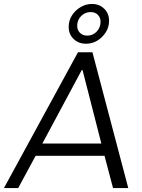

<svg xmlns="http://www.w3.org/2000/svg" viewBox="-44 -950 718 970"><path d="M-24 0 350 -686H423L604 0H527L484 -163H136L48 0ZM170 -225H468L373 -596H369ZM391 -729Q353 -729 328 -753Q303 -777 303 -814Q303 -846 319.5 -872Q336 -898 363 -914Q390 -930 420 -930Q458 -930 482.5 -906Q507 -882 507 -845Q507 -813 490.5 -787Q474 -761 448 -745Q422 -729 391 -729ZM397 -770Q425 -770 444.5 -790.5Q464 -811 464 -840Q464 -861 450.5 -875Q437 -889 414 -889Q386 -889 366 -869Q346 -849 346 -820Q346 -798 360 -784Q374 -770 397 -770Z"/></svg>

Font: Chivo ExtraLight
Style: Italic
Weight: 250
Italic angle: -8.05°
Designer: Hector Gatti
Foundry: Omnibus-Type
Version: Version 2.002